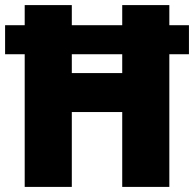

<svg xmlns="http://www.w3.org/2000/svg" viewBox="-22 -785 762 754"><path d="M75 -51V-572H-2V-686H75V-765H260V-686H458V-765H643V-686H720V-572H643V-51H458V-345H260V-51ZM260 -498H458V-572H260Z"/></svg>

Font: Noto Sans Tamil UI SemiCondensed Black
Style: Regular
Weight: 900
Width: 4
Designer: Jelle Bosma - Monotype Design Team
Foundry: Monotype Imaging Inc.
Version: Version 2.004; ttfautohint (v1.8.4.7-5d5b)